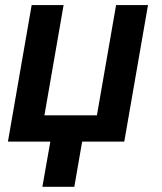

<svg xmlns="http://www.w3.org/2000/svg" viewBox="-20 -548 627 743"><path d="M226.1 -528.3H102.5L10.7 0H174.8L144 174.8H267.6L297.9 0H460.9L552.7 -528.3H429.2L355 -101.6H151.9Z"/></svg>

Font: Roboto Mono SemiBold
Style: Italic
Weight: 600
Italic angle: -10°
Monospace: yes
Designer: Google
Version: Version 3.000